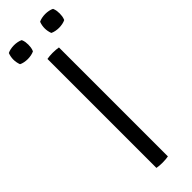

<svg xmlns="http://www.w3.org/2000/svg" viewBox="-286 -840 851 851"><g transform="rotate(-45 140.0 -414.0)"><path d="M104 -683Q111 -684.5 120.2 -685.2Q129.5 -686 139 -686Q149.5 -686 159 -685.2Q168.5 -684.5 176 -683V0Q168.5 1.5 159 2.2Q149.5 3 139 3Q129.5 3 120.2 2.2Q111 1.5 104 0ZM238 -744Q227.5 -744 216.2 -746.2Q205 -748.5 197.5 -752.5Q194 -762 192.5 -770.8Q191 -779.5 191 -787.5Q191 -796 192.5 -804.5Q194 -813 197.5 -822.5Q205 -826.5 216.2 -828.8Q227.5 -831 238 -831Q248.5 -831 259.8 -828.8Q271 -826.5 278.5 -822.5Q282.5 -813 283.8 -804.5Q285 -796 285 -787.5Q285 -779.5 283.8 -770.8Q282.5 -762 278.5 -752.5Q271 -748.5 259.8 -746.2Q248.5 -744 238 -744ZM42 -744Q31.5 -744 20.2 -746.2Q9 -748.5 1.5 -752.5Q-2 -762 -3.5 -770.8Q-5 -779.5 -5 -787.5Q-5 -796 -3.5 -804.5Q-2 -813 1.5 -822.5Q9 -826.5 20.2 -828.8Q31.5 -831 42 -831Q52.5 -831 63.8 -828.8Q75 -826.5 82.5 -822.5Q86.5 -813 87.8 -804.5Q89 -796 89 -787.5Q89 -779.5 87.8 -770.8Q86.5 -762 82.5 -752.5Q75 -748.5 63.8 -746.2Q52.5 -744 42 -744Z"/></g></svg>

Font: Signika Negative Light
Style: Regular
Weight: 300
Designer: Anna Giedry
Foundry: Anna Giedry
Version: Version 2.001